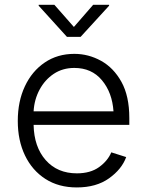

<svg xmlns="http://www.w3.org/2000/svg" viewBox="-20 -781 620 812"><path d="M304.7 11.7Q228 11.7 172.1 -24.2Q116.2 -60.1 85.7 -123.5Q55.2 -187 55.2 -269.5Q55.2 -352.1 85.2 -416Q115.2 -480 169.2 -516.6Q223.1 -553.2 294.4 -553.2Q354 -553.2 407.2 -523.9Q460.4 -494.6 493.7 -434.6Q526.9 -374.5 526.9 -281.7V-252.9H122.1Q124 -159.7 173.3 -103.8Q222.7 -47.9 305.2 -47.9Q362.3 -47.9 398.9 -74.2Q435.5 -100.6 450.7 -136.7L513.7 -116.7Q495.1 -65.4 441.2 -26.9Q387.2 11.7 304.7 11.7ZM122.1 -310.1H460Q454.6 -389.6 411.1 -441.7Q367.7 -493.7 294.4 -493.7Q245.1 -493.7 207.5 -468.8Q169.9 -443.8 147.5 -402.1Q125 -360.4 122.1 -310.1ZM210 -760.7 292.5 -667 374 -760.7H441.4V-756.8L320.8 -625H263.2L143.6 -756.8V-760.7Z"/></svg>

Font: Inter Light
Style: Regular
Weight: 300
Designer: Rasmus Andersson
Foundry: rsms
Version: Version 4.000;git-a52131595